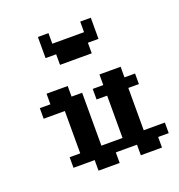

<svg xmlns="http://www.w3.org/2000/svg" viewBox="-116 -716 755 812"><g transform="rotate(-20 262.0 -309.5)"><path d="M47.6 -333.3H95.2V-285.7H47.6ZM95.2 -333.3H142.9V-285.7H95.2ZM142.9 -333.3H190.5V-285.7H142.9ZM190.5 -333.3H238.1V-285.7H190.5ZM95.2 -381H142.9V-333.3H95.2ZM142.9 -381H190.5V-333.3H142.9ZM285.7 -333.3H333.3V-285.7H285.7ZM333.3 -333.3H381V-285.7H333.3ZM381 -333.3H428.6V-285.7H381ZM428.6 -333.3H476.2V-285.7H428.6ZM333.3 -381H381V-333.3H333.3ZM381 -381H428.6V-333.3H381ZM190.5 -285.7H238.1V-238.1H190.5ZM142.9 -285.7H190.5V-238.1H142.9ZM142.9 -238.1H190.5V-190.5H142.9ZM142.9 -190.5H190.5V-142.9H142.9ZM190.5 -190.5H238.1V-142.9H190.5ZM190.5 -142.9H238.1V-95.2H190.5ZM190.5 -238.1H238.1V-190.5H190.5ZM142.9 -142.9H190.5V-95.2H142.9ZM333.3 -285.7H381V-238.1H333.3ZM381 -285.7H428.6V-238.1H381ZM381 -238.1H428.6V-190.5H381ZM381 -190.5H428.6V-142.9H381ZM381 -142.9H428.6V-95.2H381ZM333.3 -190.5H381V-142.9H333.3ZM333.3 -238.1H381V-190.5H333.3ZM333.3 -142.9H381V-95.2H333.3ZM95.2 -95.2H142.9V-47.6H95.2ZM142.9 -95.2H190.5V-47.6H142.9ZM190.5 -95.2H238.1V-47.6H190.5ZM238.1 -95.2H285.7V-47.6H238.1ZM285.7 -95.2H333.3V-47.6H285.7ZM333.3 -95.2H381V-47.6H333.3ZM381 -95.2H428.6V-47.6H381ZM428.6 -95.2H476.2V-47.6H428.6ZM190.5 -47.6H238.1V0H190.5ZM238.1 -47.6H285.7V0H238.1ZM476.2 -95.2H523.8V-47.6H476.2ZM428.6 -47.6H476.2V0H428.6ZM381 -47.6H428.6V0H381ZM238.1 -523.8H285.7V-476.2H238.1ZM190.5 -571.4H238.1V-523.8H190.5ZM285.7 -523.8H333.3V-476.2H285.7ZM190.5 -523.8H238.1V-476.2H190.5ZM142.9 -571.4H190.5V-523.8H142.9ZM333.3 -571.4H381V-523.8H333.3ZM238.1 -571.4H285.7V-523.8H238.1ZM285.7 -571.4H333.3V-523.8H285.7ZM142.9 -619H190.5V-571.4H142.9ZM333.3 -619H381V-571.4H333.3Z"/></g></svg>

Font: Jacquard 12
Style: Regular
Weight: 400
Designer: Sarah Cadigan-Fried
Version: Version 1.000; ttfautohint (v1.8.4.7-5d5b)